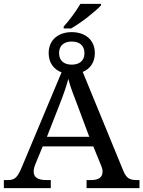

<svg xmlns="http://www.w3.org/2000/svg" viewBox="-20 -978 745 998"><path d="M311 -840V-830H349C402 -859 480 -922 505 -950V-958H398C377 -922 340 -871 311 -840ZM0 0H244V-42H221C177 -42 155 -56 155 -87C155 -96 158 -111 164 -125L202 -217H465L505 -119C511 -105 513 -96 513 -86C513 -56 493 -42 453 -42H430V0H705V-42H692C653 -42 637 -52 621 -90L410 -604C448 -620 473 -653 473 -702C473 -773 420 -811 353 -811C286 -811 233 -773 233 -702C233 -651 260 -617 300 -602L95 -113C71 -55 58 -42 19 -42H0ZM353 -642C317 -642 287 -659 287 -702C287 -745 317 -762 353 -762C389 -762 419 -745 419 -702C419 -659 389 -642 353 -642ZM224 -267 289 -433C311 -489 324 -526 335 -568C346 -524 365 -478 385 -425L444 -267Z"/></svg>

Font: Noto Serif
Style: Regular
Weight: 400
Designer: Monotype Design Team
Foundry: Monotype Imaging Inc.
Version: Version 2.015